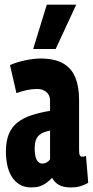

<svg xmlns="http://www.w3.org/2000/svg" viewBox="-20 -810 407 840"><path d="M5.8 -146.6Q5.8 -192.4 18.7 -223.5Q31.6 -254.6 56.7 -274.3Q81.8 -294 117.7 -305.8Q153.6 -317.6 199 -325.2V-368.8Q199 -394.2 182.7 -407.5Q166.4 -420.8 143.2 -420.8Q134 -420.8 121.4 -419.6Q108.8 -418.4 91.9 -414.5Q75 -410.6 51.8 -402.8L23.8 -525.4Q54.2 -538.6 91.4 -546.3Q128.6 -554 156.8 -554Q219.6 -554 256.6 -532.4Q293.6 -510.8 309.8 -470.4Q326 -430 326 -372.4V-151.8Q326 -135.2 329.8 -129.8Q333.6 -124.4 338.4 -124.4Q342.6 -124.4 347.5 -125.2Q352.4 -126 356.2 -128.2L366 -10.2Q351.6 -2 333.7 4Q315.8 10 289.2 10Q257 10 237.7 -1Q218.4 -12 208 -32Q195 -18.6 181.8 -9.1Q168.6 0.4 153.3 5.2Q138 10 116 10Q86.6 10 65.6 -2.9Q44.6 -15.8 31.2 -37.5Q17.8 -59.2 11.8 -87.5Q5.8 -115.8 5.8 -146.6ZM131.8 -160.4Q131.8 -125.2 141.1 -109.8Q150.4 -94.4 164.6 -94.4Q172 -94.4 178.4 -96.7Q184.8 -99 190.2 -103.5Q195.6 -108 199 -113V-238.6Q185 -235.8 173 -231.5Q161 -227.2 151.4 -218.8Q141.8 -210.4 136.8 -196.6Q131.8 -182.8 131.8 -160.4ZM125.1 -595.6 184.7 -789.6H313.5L223.5 -595.6Z"/></svg>

Font: Georama ExtraCondensed Thin
Style: Regular
Weight: 100
Width: 2
Designer: Jean-Baptiste Levee
Foundry: Production Type
Version: Version 1.001